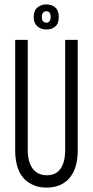

<svg xmlns="http://www.w3.org/2000/svg" viewBox="-20 -841 422 872"><path d="M191 11Q164 11 142 3.5Q120 -4 102.5 -17.5Q85 -31 73 -51.5Q61 -72 55 -99Q49 -126 49 -158V-660H106V-160Q106 -124 116 -98Q126 -72 145.5 -58.5Q165 -45 193 -45Q220 -45 238.5 -58Q257 -71 266.5 -97Q276 -123 276 -160V-660H333V-158Q333 -77 296 -33Q259 11 191 11ZM190 -707Q166 -707 149.5 -721.5Q133 -736 133 -764Q133 -793 150 -807Q167 -821 190 -821Q215 -821 231 -807Q247 -793 247 -764Q247 -734 231 -720.5Q215 -707 190 -707ZM191 -738Q200 -738 205 -745Q210 -752 210 -764Q210 -777 205 -783.5Q200 -790 191 -790Q181 -790 175.5 -783Q170 -776 170 -765Q170 -751 175.5 -744.5Q181 -738 191 -738Z"/></svg>

Font: Bricolage Grotesque 72pt Condensed ExtraLight
Style: Regular
Weight: 250
Width: 3
Designer: Mathieu Triay
Foundry: Atelier Triay
Version: Version 1.001;gftools[0.9.33.dev8+g029e19f]